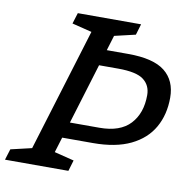

<svg xmlns="http://www.w3.org/2000/svg" viewBox="-99 -786 863 865"><g transform="rotate(10 332.5 -353.5)"><path d="M263 -634.5 172.5 -657 188 -707H477.5L462.5 -657L366.5 -634.5L345.5 -565.5H443.5Q559 -565.5 611.5 -523.8Q664 -482 664 -404Q664 -326.5 630.5 -267.5Q597 -208.5 528.8 -175.5Q460.5 -142.5 356.5 -142.5H216L194.5 -72.5L284.5 -50L269.5 0H-20.5L-5 -50L91 -72.5ZM373.5 -215.5Q468 -215.5 514 -265Q560 -314.5 560 -397.5Q560 -442 527.2 -467.2Q494.5 -492.5 410.5 -492.5H323L238.5 -215.5Z"/></g></svg>

Font: Newsreader 6pt
Style: Italic
Weight: 400
Italic angle: -17°
Designer: Hugues Gentile
Foundry: Production Type
Version: Version 1.003; ttfautohint (v1.8.3)